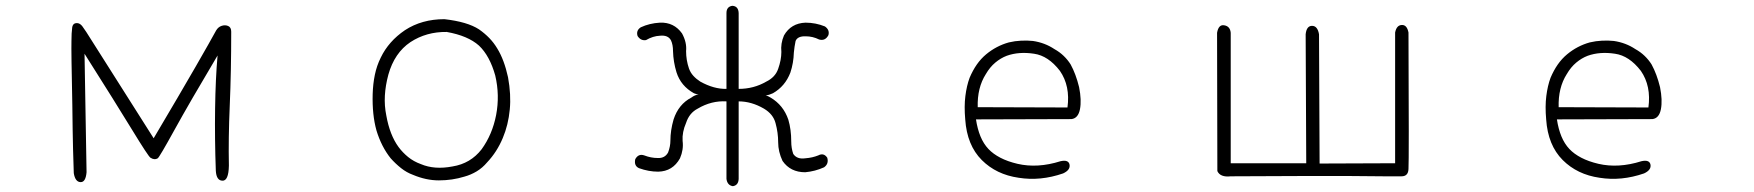

<svg xmlns="http://www.w3.org/2000/svg" viewBox="-20 -620 6040 661"><path d="M768 -50Q767 4 745 2Q725 1 723 -32Q719 -142 720.5 -246Q722 -350 729 -429Q632 -266 580.5 -172.5Q529 -79 523 -75Q512 -68 498 -77Q491 -81 434.5 -173.5Q378 -266 271 -435L278 -27Q275 7 258 7Q239 7 234 -24Q233 -47 231.5 -105.5Q230 -164 229 -258Q225 -447 226 -478Q226 -507 228.5 -525Q231 -543 249 -540Q257 -538 263.5 -529.5Q270 -521 277 -510L509 -144Q602 -301 653.5 -390.5Q705 -480 724 -515Q731 -527 743 -531Q755 -535 765.5 -530.5Q776 -526 776 -511Q776 -373 771 -257.5Q766 -142 768 -50Z M1510 -554Q1589 -545 1629 -519Q1649 -505 1664.5 -489Q1680 -473 1692 -453Q1716 -414 1729 -354Q1740 -294 1735 -243Q1730 -190 1711 -145Q1701 -121 1687.5 -100Q1674 -79 1657 -61Q1641 -42 1621 -30Q1601 -18 1579 -12Q1537 1 1491 1Q1447 1 1402 -18Q1380 -26 1361 -41Q1342 -56 1325 -75Q1293 -115 1276 -171Q1261 -225 1263 -296Q1264 -331 1270.5 -362.5Q1277 -394 1291 -422Q1318 -478 1374 -516Q1432 -554 1510 -554ZM1518 -510Q1448 -511 1393 -475Q1338 -438 1317 -363Q1307 -326 1305 -291Q1303 -256 1310 -222Q1322 -155 1352 -114Q1366 -95 1385 -79.5Q1404 -64 1429 -55Q1476 -35 1538 -47Q1600 -57 1638 -106Q1675 -157 1688 -224Q1701 -292 1685 -360Q1666 -428 1629 -463Q1591 -497 1518 -510Z M2252 -542Q2300 -544 2328 -505Q2345 -474 2342 -444Q2342 -413 2352 -384Q2357 -370 2367 -359Q2377 -348 2391 -339Q2438 -313 2481 -314V-575Q2481 -597 2501 -600Q2522 -599 2523 -575V-314Q2575 -314 2618 -339Q2649 -354 2659 -383Q2670 -414 2670 -441Q2667 -470 2679 -498Q2703 -540 2753 -542Q2788 -542 2820 -529Q2837 -517 2832 -499Q2821 -478 2800 -484Q2778 -495 2754 -495Q2726 -496 2719 -479Q2715 -460 2713 -439Q2712 -403 2701 -370Q2683 -323 2641 -299Q2628 -293 2616 -291Q2624 -290 2633 -284Q2677 -258 2694 -208Q2704 -174 2704 -133Q2704 -110 2711 -90Q2724 -71 2752 -75Q2765 -76 2776 -78.5Q2787 -81 2797 -85Q2816 -95 2828 -77Q2834 -56 2817 -44Q2786 -30 2752 -27Q2701 -27 2674 -66Q2659 -98 2659 -130Q2659 -163 2650 -196Q2642 -227 2610 -246Q2567 -271 2523 -271V-4Q2522 18 2503 21Q2484 18 2481 -4V-271Q2429 -274 2382 -246Q2353 -231 2342 -197Q2328 -165 2330 -135Q2334 -105 2321 -75Q2296 -30 2246 -29Q2213 -29 2180 -41Q2162 -49 2167 -72Q2178 -92 2198 -85Q2221 -76 2245 -76Q2269 -75 2280 -95Q2288 -116 2288 -136Q2288 -171 2299 -209Q2316 -261 2360 -284Q2372 -293 2385 -295Q2378 -295 2369 -299Q2324 -324 2309 -371Q2298 -407 2297 -444Q2297 -466 2290 -481Q2280 -500 2252 -497Q2228 -496 2204 -482Q2186 -479 2175 -496Q2169 -515 2186 -526Q2216 -540 2252 -542Z M3340 -209Q3345 -176 3355.5 -150.5Q3366 -125 3383 -107Q3399 -90 3424 -77Q3449 -64 3483 -56Q3552 -40 3631 -65Q3658 -71 3662 -54Q3666 -35 3640 -23Q3562 4 3487 -8Q3410 -19 3360 -69Q3309 -120 3303 -209Q3299 -254 3303.5 -289.5Q3308 -325 3318 -352Q3329 -378 3343 -398Q3357 -418 3375 -433Q3410 -462 3453 -474Q3474 -479 3495.5 -480Q3517 -481 3536 -479Q3577 -473 3610 -451Q3628 -441 3642 -427.5Q3656 -414 3666 -398Q3684 -365 3695 -320Q3704 -275 3698 -244Q3692 -213 3669 -210ZM3655 -250Q3665 -324 3629 -376Q3589 -428 3540 -435Q3488 -443 3446 -428Q3425 -420 3406.5 -404.5Q3388 -389 3374 -365Q3344 -318 3346 -251Z M4170 -507Q4175 -536 4194 -533Q4215 -530 4217 -507V-58H4477L4475 -502Q4478 -531 4497 -531Q4516 -531 4521 -502L4523 -57L4783 -58V-508Q4788 -534 4807 -534Q4824 -534 4829 -508Q4831 -64 4829 -38Q4828 -13 4805 -13Q4790 -13 4746.5 -13Q4703 -13 4630 -14Q4557 -14 4454 -14Q4351 -14 4217 -13Q4181 -9 4171 -31Z M5340 -209Q5345 -176 5355.5 -150.5Q5366 -125 5383 -107Q5399 -90 5424 -77Q5449 -64 5483 -56Q5552 -40 5631 -65Q5658 -71 5662 -54Q5666 -35 5640 -23Q5562 4 5487 -8Q5410 -19 5360 -69Q5309 -120 5303 -209Q5299 -254 5303.5 -289.5Q5308 -325 5318 -352Q5329 -378 5343 -398Q5357 -418 5375 -433Q5410 -462 5453 -474Q5474 -479 5495.5 -480Q5517 -481 5536 -479Q5577 -473 5610 -451Q5628 -441 5642 -427.5Q5656 -414 5666 -398Q5684 -365 5695 -320Q5704 -275 5698 -244Q5692 -213 5669 -210ZM5655 -250Q5665 -324 5629 -376Q5589 -428 5540 -435Q5488 -443 5446 -428Q5425 -420 5406.5 -404.5Q5388 -389 5374 -365Q5344 -318 5346 -251Z"/></svg>

Font: Yomogi
Style: Regular
Weight: 400
Designer: satsuyako
Foundry: satsuyako
Version: Version 3.100